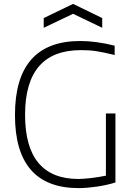

<svg xmlns="http://www.w3.org/2000/svg" viewBox="-20 -960 683 988"><path d="M385 8Q57 8 57 -368Q57 -749 393 -749Q474 -749 570 -725V-677Q541 -684 517.5 -689Q494 -694 473.5 -697Q453 -700 434.5 -701Q416 -702 396 -702Q109 -702 109 -369Q109 -204 178 -121.5Q247 -39 384 -39Q397 -39 414.5 -40.5Q432 -42 451 -44Q470 -46 489 -49.5Q508 -53 525 -56V-376H574V-21Q529 -7 477 0.5Q425 8 385 8ZM205 -867 356 -940 506 -867V-817L356 -889L205 -817Z"/></svg>

Font: Encode Sans Normal
Style: ExtraLight
Weight: 200
Designer: Pablo Impallari, Andres Torresi
Foundry: Pablo Impallari, Andres Torresi
Version: Version 1.000; ttfautohint (v1.00) -l 8 -r 50 -G 200 -x 14 -